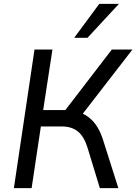

<svg xmlns="http://www.w3.org/2000/svg" viewBox="-20 -976 707 996"><path d="M52 0 159 -719H252L204 -405H329L306 -388L560 -719H667L397 -370L358 -400Q396 -396 426.5 -377Q457 -358 478.5 -327Q500 -296 514 -252L594 0H498L434 -210Q416 -268 384 -294Q352 -320 300 -320H192L144 0ZM365 -780 495 -956H597L434 -780Z"/></svg>

Font: Nunitoga
Style: Medium Italic
Weight: 500
Italic angle: -9°
Designer: Vernon Adams
Foundry: Vernon Adams
Version: Version 1.0